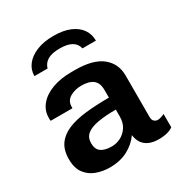

<svg xmlns="http://www.w3.org/2000/svg" viewBox="-172 -861 952 1000"><g transform="rotate(-30 304.0 -360.5)"><path d="M202 10Q161 10 123.5 -3.5Q86 -17 62 -48.5Q38 -80 38 -134Q38 -189 62.5 -223Q87 -257 131.5 -275.5Q176 -294 238.5 -301Q301 -308 379 -308V-353Q379 -397 355 -415.5Q331 -434 285 -434Q246 -434 216.5 -416.5Q187 -399 187 -363V-355H56Q55 -358 55 -363.5Q55 -369 55 -373Q55 -417 83 -450.5Q111 -484 161 -502.5Q211 -521 277 -521H298Q406 -521 459 -478.5Q512 -436 512 -364V-115Q512 -96 521.5 -88Q531 -80 542 -80Q551 -80 562 -83.5Q573 -87 583 -92V-12Q570 -2 548.5 4Q527 10 497 10Q461 10 437 -1.5Q413 -13 400.5 -33Q388 -53 385 -79Q357 -39 311 -14.5Q265 10 202 10ZM266 -80Q294 -80 319.5 -93Q345 -106 362 -131.5Q379 -157 379 -195V-236Q315 -236 270.5 -228Q226 -220 203 -201.5Q180 -183 180 -148Q180 -111 202.5 -95.5Q225 -80 266 -80ZM99 -599Q99 -637 122 -666.5Q145 -696 187.5 -713.5Q230 -731 288 -731Q349 -731 389 -713.5Q429 -696 449 -666.5Q469 -637 469 -599H388Q381 -629 355.5 -643.5Q330 -658 284 -658Q239 -658 213 -643.5Q187 -629 178 -599Z"/></g></svg>

Font: Chivo SemiBold
Style: Regular
Weight: 600
Designer: Hector Gatti
Foundry: Omnibus-Type
Version: Version 2.002